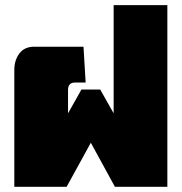

<svg xmlns="http://www.w3.org/2000/svg" viewBox="-20 -720 700 740"><path d="M35.2 0V-450.2Q35.2 -488.3 54.9 -514.2Q74.7 -540 111.8 -540H301.8L310.1 -401.9H269Q242.2 -401.9 242.2 -373V-283.2L293.9 -375H366.2L418 -283.2V-700.2H625V0H422.9L330.1 -169.9L236.8 0Z"/></svg>

Font: Kanit Black
Style: Regular
Weight: 900
Designer: Katatrad Team
Foundry: CadsonDemak
Version: Version 1.000;PS 001.000;hotconv 1.0.88;makeotf.lib2.5.64775